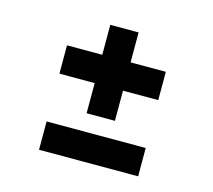

<svg xmlns="http://www.w3.org/2000/svg" viewBox="-78 -584 752 678"><g transform="rotate(15 298.0 -245.5)"><path d="M117.2 0V-103.5H479.5V0ZM117.2 -278.3V-381.8H478.5V-278.3ZM246.1 -168V-491.2H349.6V-168Z"/></g></svg>

Font: Sen SemiBold
Style: Regular
Weight: 600
Designer: Kosal Sen, Philatype
Foundry: Philatype
Version: Version 2.000;gftools[0.9.31]